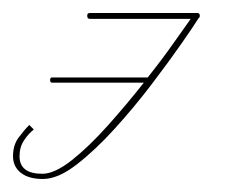

<svg xmlns="http://www.w3.org/2000/svg" viewBox="-160 -266 362 295"><path d="M143 -246Q147 -246 147 -242Q147 -239 145 -238Q139 -228 119.5 -200Q100 -172 73 -136.5Q46 -101 16 -68Q-14 -35 -42.5 -13Q-71 9 -94 9Q-116 9 -128 -0.5Q-140 -10 -140 -26Q-140 -43 -131.5 -54.5Q-123 -66 -115 -74L-108 -67Q-116 -61 -123 -50.5Q-130 -40 -130 -26Q-130 1 -95 1Q-76 1 -49.5 -20Q-23 -41 6 -73.5Q35 -106 61 -139H-80Q-83 -139 -83 -143Q-83 -147 -80 -147H67Q90 -176 107.5 -201Q125 -226 133 -237H-22Q-26 -237 -26 -242Q-26 -246 -22 -246Z"/></svg>

Font: Kapakana Light
Style: Regular
Weight: 300
Designer: Kyosuke Nagai
Version: Version 1.000